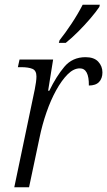

<svg xmlns="http://www.w3.org/2000/svg" viewBox="-20 -786 450 806"><path d="M126 -411Q129 -426 131 -440.5Q133 -455 133 -465Q133 -490 116 -497Q99 -504 69 -504H55L62 -536H203L182 -405H187Q216 -465 250 -505.5Q284 -546 339 -546Q375 -546 392.5 -527Q410 -508 410 -482Q410 -457 396 -442Q382 -427 353 -427Q354 -499 315 -499Q289 -499 264 -474Q239 -449 216 -407.5Q193 -366 175 -314Q157 -262 146 -208L102 0H40ZM227 -606 230 -617Q254 -647 280.5 -687Q307 -727 327 -766H399L397 -757Q383 -736 359 -708Q335 -680 308 -653Q281 -626 256 -606Z"/></svg>

Font: Noto Serif SemiCondensed Light
Style: Italic
Weight: 300
Width: 4
Italic angle: -12°
Designer: Monotype Design Team
Foundry: Monotype Imaging Inc.
Version: Version 2.013; ttfautohint (v1.8.4.7-5d5b)